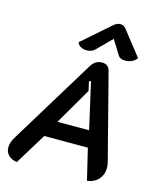

<svg xmlns="http://www.w3.org/2000/svg" viewBox="-139 -1060 965 1166"><g transform="rotate(15 344.0 -477.0)"><path d="M7 -64Q7 -96 29 -131L358 -670Q383 -709 424 -709Q465 -709 475 -670L614 -131Q618 -115 618 -97Q618 -55 592 -26Q566 3 521 9L474 -187H200L80 9Q45 4 26 -15.5Q7 -35 7 -64ZM454 -291 388 -582 376 -578 389 -521 255 -291ZM313 -756Q293 -756 276.5 -765Q260 -774 254 -791L431 -946Q451 -963 472 -963Q492 -963 506 -946L628 -791Q616 -774 596 -765Q576 -756 556 -756Q541 -756 529 -761Q517 -766 511 -776L455 -866L365 -776Q356 -766 342 -761Q328 -756 313 -756Z"/></g></svg>

Font: K2D SemiBold
Style: Italic
Weight: 600
Italic angle: -10°
Designer: Katatrad Aksorn Co.,Ltd.
Foundry: Cadson Demak Co.,Ltd.
Version: Version 1.000; ttfautohint (v1.6)